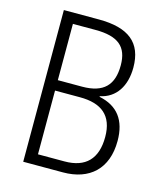

<svg xmlns="http://www.w3.org/2000/svg" viewBox="-108 -793 735 873"><g transform="rotate(15 259.5 -357.0)"><path d="M84 -714V0H271C396 0 474 -71 474 -202C474 -300 430 -357 343 -375V-378C417 -393 457 -456 457 -543C457 -660 389 -714 249 -714ZM140 -399V-664H246C354 -664 399 -625 399 -538C399 -445 355 -399 254 -399ZM140 -350H257C359 -350 415 -306 415 -205C415 -102 364 -50 265 -50H140Z"/></g></svg>

Font: Noto Sans Display SemiCondensed Light
Style: Regular
Weight: 300
Width: 4
Designer: Monotype Design Team
Foundry: Monotype Imaging Inc.
Version: Version 1.900